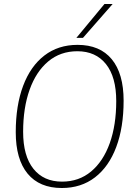

<svg xmlns="http://www.w3.org/2000/svg" viewBox="-20 -934 679 963"><path d="M290 9Q178 9 118.5 -63Q59 -135 59 -271Q59 -405 96 -503.5Q133 -602 202.5 -655.5Q272 -709 369 -709Q481 -709 540.5 -637Q600 -565 600 -429Q600 -295 563 -196.5Q526 -98 456.5 -44.5Q387 9 290 9ZM291 -23Q376 -23 437 -74Q498 -125 530.5 -216Q563 -307 563 -427Q563 -548 511.5 -612.5Q460 -677 368 -677Q283 -677 222 -626Q161 -575 128.5 -484Q96 -393 96 -273Q96 -152 147.5 -87.5Q199 -23 291 -23ZM363 -744 504 -914H545L396 -744Z"/></svg>

Font: Georama ExtraLight
Style: Italic
Weight: 200
Italic angle: -9°
Designer: Jean-Baptiste Levee
Foundry: Production Type
Version: Version 1.000